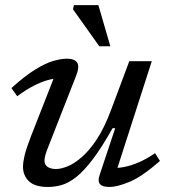

<svg xmlns="http://www.w3.org/2000/svg" viewBox="-20 -734 672 764"><path d="M376.5 -38 438.5 -224H428Q385 -147.5 349.8 -101Q314.5 -54.5 284.5 -30.5Q254.5 -6.5 226.8 1.8Q199 10 171 10Q119 10 95.2 -12.8Q71.5 -35.5 71.5 -70.5Q71.5 -88.5 77.8 -115.2Q84 -142 103 -191L204.5 -450L219 -421.5Q198 -423 171 -415.5Q144 -408 113.2 -392.2Q82.5 -376.5 48.5 -351L25.5 -383.5Q79 -432 120 -457.2Q161 -482.5 192.2 -491.5Q223.5 -500.5 246.5 -500.5Q276.5 -500.5 287 -484.8Q297.5 -469 282.5 -431.5L171 -147Q164.5 -131 160.8 -117.8Q157 -104.5 157 -95Q157 -78.5 169.5 -70Q182 -61.5 203 -61.5Q223 -61.5 249.8 -72.5Q276.5 -83.5 306.5 -109.8Q336.5 -136 366 -181Q395.5 -226 421 -294L494.5 -490.5H584L438.5 -38.5L422 -66.5Q443.5 -64 471.2 -69Q499 -74 531 -87.5Q563 -101 597 -124.5L616.5 -93.5Q544.5 -30.5 495 -10.2Q445.5 10 416 10Q387 10 377.5 -1.8Q368 -13.5 376.5 -38ZM419 -550H375L270.5 -697L274 -713.5H371.5Z"/></svg>

Font: Newsreader 9pt
Style: Italic
Weight: 400
Italic angle: -17°
Designer: Hugues Gentile
Foundry: Production Type
Version: Version 1.003